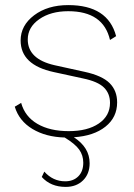

<svg xmlns="http://www.w3.org/2000/svg" viewBox="-20 -530 528 754"><path d="M440 -128Q440 -69 394 -32.5Q348 4 270 9Q332 49 332 111Q332 153 306 178.5Q280 204 238 204Q179 204 144 165L154 144Q188 182 236 182Q268 182 287.5 162.5Q307 143 307 109Q307 80 291 57.5Q275 35 234 10Q160 8 107.5 -23.5Q55 -55 38 -111L63 -126Q78 -72 127 -43.5Q176 -15 250 -15Q324 -15 368 -45Q412 -75 412 -126Q412 -163 388 -186.5Q364 -210 306 -222L191 -247Q61 -275 61 -371Q61 -430 114 -470Q167 -510 248 -510Q404 -510 436 -388L412 -373Q386 -486 248 -486Q179 -486 134 -454.5Q89 -423 89 -375Q89 -298 194 -274L312 -248Q381 -233 410.5 -203.5Q440 -174 440 -128Z"/></svg>

Font: Elaine Sans ExtraLight
Style: Regular
Weight: 275
Designer: Wei Huang
Foundry: Wei Huang
Version: Version 2.001;December 24, 2019;FontCreator 12.0.0.2547 64-b